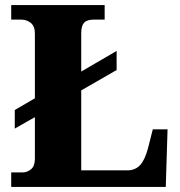

<svg xmlns="http://www.w3.org/2000/svg" viewBox="-20 -734 707 754"><path d="M24 0V-57H70Q87 -57 102 -69.5Q117 -82 117 -110V-274L38 -229V-302L117 -348V-602Q117 -631 101 -644Q85 -657 63 -657H24V-714H391V-657H349Q321 -657 310 -644.5Q299 -632 299 -604V-453L438 -534V-459L299 -379V-65H480Q511 -65 530 -85.5Q549 -106 561 -151L580 -226H638L631 0Z"/></svg>

Font: Noto Serif Georgian ExtraBold
Style: Regular
Weight: 800
Designer: Monotype Design Team, Akaki Razmadze
Foundry: Google LLC
Version: Version 2.003; ttfautohint (v1.8.4.7-5d5b)